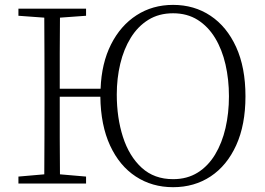

<svg xmlns="http://www.w3.org/2000/svg" viewBox="-20 -759 1096 794"><path d="M695.8 -18.1Q753.9 -18.1 797.4 -45.2Q840.8 -72.3 869.6 -120.1Q898.4 -168 912.6 -229.7Q926.8 -291.5 926.8 -360.8Q926.8 -430.2 912.6 -492.2Q898.4 -554.2 869.6 -601.8Q840.8 -649.4 797.4 -676.8Q753.9 -704.1 695.8 -704.1Q637.2 -704.1 593.5 -677Q549.8 -649.9 520.8 -602.8Q491.7 -555.7 477.3 -495.1Q462.9 -434.6 462.9 -368.2Q462.9 -272 488.5 -192.4Q514.2 -112.8 565.9 -65.4Q617.7 -18.1 695.8 -18.1ZM695.8 15.1Q608.9 15.1 541.5 -29.1Q474.1 -73.2 435.3 -157Q396.5 -240.7 395 -358.9H227.1Q227.1 -264.6 227.1 -187.3Q227.1 -109.9 228 -38.1L335.9 -28.8V0H56.2V-28.8L163.1 -38.1Q163.6 -110.8 163.8 -184.8Q164.1 -258.8 164.1 -333V-390.1Q164.1 -464.4 163.8 -538.3Q163.6 -612.3 163.1 -686L56.2 -693.8V-723.1H335.9V-693.8L228 -686Q227.1 -613.8 227.1 -540.3Q227.1 -466.8 227.1 -392.1H396Q399.9 -497.6 439.2 -575.4Q478.5 -653.3 544.7 -696Q610.8 -738.8 695.8 -738.8Q783.2 -738.8 850.6 -693.8Q918 -648.9 956.5 -564.5Q995.1 -480 995.1 -360.8Q995.1 -242.7 956.8 -158.4Q918.5 -74.2 851.1 -29.5Q783.7 15.1 695.8 15.1Z"/></svg>

Font: Source Han Serif TW ExtraLight
Style: Regular
Weight: 250
Designer: Ryoko NISHIZUKA Ë•øÂ°öÊ∂ºÂ≠ê (kana & ideographs); Frank Grie√ühammer (Latin, Greek & Cyrillic); Wenlong ZHANG Âº†ÊñáÈæô 
Foundry: Adobe
Version: Version 2.003;hotconv 1.1.1;makeotfexe 2.6.0